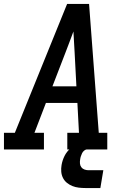

<svg xmlns="http://www.w3.org/2000/svg" viewBox="-29 -755 649 970"><path d="M-9 0V-84H46L310 -735H421L470 -84H513V0H311V-84H370L362 -235H203L145 -84H193V0ZM236 -319H357L348 -490Q346 -516 345 -542.5Q344 -569 342 -596Q332 -569 322 -542.5Q312 -516 302 -490ZM478 195H403Q386 195 369 193Q352 191 337 185Q322 179 309.5 169Q297 159 289.5 144.5Q282 130 280.5 113Q279 96 282 79Q286 55 297 33Q308 11 327 -5.5Q346 -22 370 -28.5Q394 -35 417 -35L411 0Q403 0 396 6Q389 12 385.5 19.5Q382 27 379.5 34.5Q377 42 376 50Q374 61 375 71.5Q376 82 382 90Q388 98 398 101.5Q408 105 418 105H493Z"/></svg>

Font: Iosevka Slab MdExObl
Style: Regular
Weight: 500
Width: 7
Italic angle: -9°
Monospace: yes
Designer: Belleve Invis
Foundry: Belleve Invis
Version: Version 11.1.1; ttfautohint (v1.8.3)